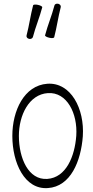

<svg xmlns="http://www.w3.org/2000/svg" viewBox="-20 -994 496 1027"><path d="M270 -795C284 -848 291 -903 305 -956C307 -964 300 -972 291 -974C281 -976 272 -971 271 -964C257 -910 235 -859 221 -805C220 -801 230 -795 244 -792C257 -789 269 -790 270 -795ZM156 -796C170 -850 192 -901 206 -955C207 -959 197 -965 183 -968C169 -971 158 -970 157 -965C143 -912 136 -857 122 -804C120 -796 126 -788 136 -786C145 -784 154 -789 156 -796ZM236 12C358 4 413 -132 423 -265C433 -412 359 -555 233 -546C109 -537 46 -402 46 -267C46 -122 112 21 236 12ZM81 -267C81 -378 135 -489 236 -496C338 -503 396 -387 388 -268C380 -158 334 -44 233 -37C132 -30 81 -148 81 -267Z"/></svg>

Font: Nupuram Condensed Thin
Style: Regular
Weight: 100
Width: 3
Designer: Santhosh Thottingal (santhosh.thottingal@gmail.com)
Foundry: SMC
Version: Version 1.000